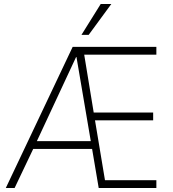

<svg xmlns="http://www.w3.org/2000/svg" viewBox="-20 -939 862 959"><path d="M9 0 343 -705H761V-666H385L396 -694L450 -365L428 -377H745V-338H435L453 -347L508 -17L487 -39H761V0H473L438 -207L455 -195H133L152 -208L53 0ZM360 -654 159 -223 147 -234H440L435 -225L362 -654ZM387 -765 483 -919H536L423 -765Z"/></svg>

Font: Nunito Sans 10pt Condensed ExtraLight
Style: Regular
Weight: 250
Width: 3
Designer: Vernon Adams
Foundry: Vernon Adams
Version: Version 3.101;gftools[0.9.27]